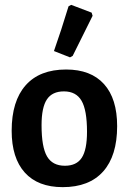

<svg xmlns="http://www.w3.org/2000/svg" viewBox="-20 -760 530 790"><path d="M262 -734 273 -740 357 -708 361 -695Q332 -636 279 -530L268 -524L202 -550Q232 -635 262 -734ZM252 -474Q354 -474 408 -414Q462 -354 462 -241Q462 -119 404.5 -54.5Q347 10 238 10Q136 10 82 -50Q28 -110 28 -222Q28 -344 85.5 -409Q143 -474 252 -474ZM243 -384Q195 -384 173 -351Q151 -318 151 -245Q151 -155 173.5 -116.5Q196 -78 247 -78Q295 -78 316.5 -111Q338 -144 338 -218Q338 -307 315.5 -345.5Q293 -384 243 -384Z"/></svg>

Font: Alegreya Sans
Style: Bold
Weight: 700
Designer: Juan Pablo del Peral
Foundry: Huerta Tipografica
Version: Version 2.007